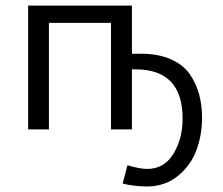

<svg xmlns="http://www.w3.org/2000/svg" viewBox="-20 -465 802 690"><path d="M81.1 0V-444.8H454.1V-272H485.8Q548.8 -272 594 -252Q639.2 -231.9 662.6 -197.5Q686 -163.1 696 -124.5Q706.1 -85.9 706.1 -41Q706.1 20 686 74.5Q666 128.9 619.6 167Q573.2 205.1 507.8 205.1Q463.9 205.1 420.9 194.8L438 128.9Q482.9 142.1 508.8 142.1Q569.8 142.1 603 88.1Q636.2 34.2 636.2 -39.1Q636.2 -215.8 466.8 -215.8H454.1V0H378.9V-382.8H155.8V0Z"/></svg>

Font: CMU Sans Serif
Style: Medium
Weight: 500
Version: Version 0.7.0